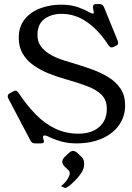

<svg xmlns="http://www.w3.org/2000/svg" viewBox="-20 -694 648 944"><path d="M539.8 -463.8Q533.8 -460.8 528.8 -460.8Q521 -460.8 513.8 -470.8Q469 -541.8 410 -583.9Q351 -626 283.2 -626Q232.9 -626 198.6 -600.8Q164.2 -575.7 164.2 -520.8Q164.2 -490 180 -467.9Q195.8 -445.8 220.6 -430.1Q245.5 -414.5 273.8 -404.2Q302 -394 327 -387Q378 -372 425.8 -355.2Q473.5 -338.5 512 -315Q550.5 -291.5 572.9 -257.8Q595.2 -224.2 595.2 -176.5Q595.2 -121.5 565.6 -79.4Q536 -37.2 481.9 -13.1Q427.8 11 354.2 11Q314.2 11 279.2 1Q244.2 -9 212.2 -25Q205.2 -28 199.2 -28Q191.2 -28 191.2 -19Q191.2 -16 193.2 -10Q196.2 -3 196.2 1Q196.2 11 181.2 11H152.2Q137 11 130.2 -2L21 -209.6Q18 -214.6 18 -219.5Q18 -230.5 27 -234.5L45 -244.5Q48 -246.5 50.5 -247.5Q53 -248.5 56 -248.5Q63 -248.5 71 -237.5Q111 -177.5 155 -132.2Q199 -87 251.1 -61.9Q303.2 -36.8 365.2 -36.8Q430.8 -36.8 468 -69.9Q505.2 -103 505.2 -158Q505.2 -201.5 480.1 -227.1Q455 -252.8 409.4 -270.1Q363.8 -287.5 299.8 -305.5Q256.8 -317.5 216.1 -334.2Q175.5 -351 142.9 -374.5Q110.2 -398 91.2 -430.7Q72.2 -463.5 72.2 -508.5Q72.2 -562.8 101 -598.8Q129.8 -634.8 177.2 -652.9Q224.8 -671 280.2 -671Q329.2 -671 363.8 -658.5Q398.2 -646 416.2 -635Q431.2 -627 437.2 -627Q441.2 -627 441.2 -632Q441.2 -637 439.2 -644.5Q437.2 -652 437.2 -661Q437.2 -674 453.2 -674H469.2Q484.8 -674 491.2 -659L557.8 -495.9Q560.8 -489 560.8 -483Q560.8 -479 559.1 -476Q557.5 -473 551.8 -470ZM383 79.8Q393.8 91.3 393.8 110.2Q393.8 114.2 393.2 118.1Q392.8 122 392.5 127Q389.2 143 376.7 160.9Q364.1 178.7 348.3 194.5Q332.6 210.3 319.5 220.3Q306.3 230.2 301.1 230.2Q299 230.2 295.3 228.2Q291.5 226.1 279.8 221Q299.8 206 311.4 187.6Q323 169.2 323 156.6Q323 149.2 317.8 144L295.7 122.9Q286.2 111.2 286.2 101.8Q286.2 91.3 295.8 79.8L317.8 58.5Q329.4 48 338.9 48Q349.5 48 361 58.6Z"/></svg>

Font: Young Serif Light
Style: Regular
Weight: 300
Designer: Bastien Sozeau
Foundry: NBR — Bastien Sozeau
Version: Version 5.001